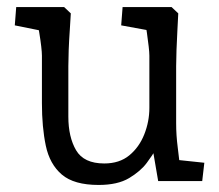

<svg xmlns="http://www.w3.org/2000/svg" viewBox="-20 -514 621 545"><path d="M260 11Q190 11 155.5 -18.5Q121 -48 110 -100.5Q99 -153 99 -221V-356Q99 -365 97 -382.5Q95 -400 91.5 -421Q88 -442 85 -459L121 -422L22 -442L26 -494H162L181 -476Q180 -455 178 -427Q176 -399 175 -372Q174 -345 174 -326V-183Q174 -125 196 -87.5Q218 -50 276 -50Q319 -50 347 -73Q375 -96 389.5 -132.5Q404 -169 404 -208V-356Q404 -365 402 -382.5Q400 -400 397 -421Q394 -442 391 -459L428 -423L324 -442L328 -494H467L486 -476Q485 -455 483.5 -427Q482 -399 481 -372Q480 -345 480 -326V-164Q480 -130 484.5 -95.5Q489 -61 492 -26L456 -63L560 -52L554 0H429L410 -111L420 -87Q414 -75 396.5 -51.5Q379 -28 346.5 -8.5Q314 11 260 11Z"/></svg>

Font: Andada Pro
Style: Regular
Weight: 400
Designer: Carolina Giovagnoli
Foundry: Huerta Tipografica
Version: Version 3.003